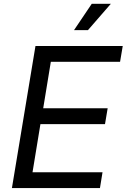

<svg xmlns="http://www.w3.org/2000/svg" viewBox="-20 -963 648 983"><path d="M41 0 161.6 -727.5H608.4L594.7 -646.5H240.2L201.2 -408.7H531.2L517.6 -327.6H187L146.5 -81.1H504.9L491.7 0ZM358.9 -808.6 449.7 -943.4H547.4L430.2 -808.6Z"/></svg>

Font: Inter 16pt
Style: Italic
Weight: 400
Italic angle: -9.3988°
Version: Version 4.001;git-66647c0bb